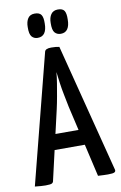

<svg xmlns="http://www.w3.org/2000/svg" viewBox="-98 -947 632 1004"><g transform="rotate(-10 218.5 -445.5)"><path d="M61 2Q53 2 36.5 1Q20 0 4 -2L179 -686Q182 -703 214 -703Q226 -703 237.5 -702Q249 -701 257 -699L432 -16Q434 -7 426.5 -2.5Q419 2 392 2Q383 2 369.5 1.5Q356 1 339 0L251 -381Q245 -412 238 -446Q231 -480 226.5 -513Q222 -546 219 -572Q217 -546 211.5 -513Q206 -480 200 -446Q194 -412 187 -381L103 -16Q102 -7 95 -2.5Q88 2 61 2ZM110 -172V-254H345V-172ZM154 -765Q135 -765 123 -778.5Q111 -792 112 -830Q112 -858 123.5 -875.5Q135 -893 160 -893Q185 -893 194.5 -879Q204 -865 203 -833Q203 -800 191 -782.5Q179 -765 154 -765ZM277 -765Q257 -765 245 -778.5Q233 -792 234 -830Q234 -858 246 -875.5Q258 -893 283 -893Q308 -893 317 -879Q326 -865 325 -833Q325 -800 313 -782.5Q301 -765 277 -765Z"/></g></svg>

Font: Yanone Kaffeesatz ExtraLight Medium
Style: Regular
Weight: 500
Version: Version 2.003